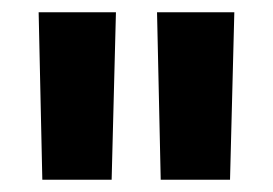

<svg xmlns="http://www.w3.org/2000/svg" viewBox="-20 -720 445 313"><path d="M49 -427 43 -700H169L162 -427ZM242 -427 236 -700H362L355 -427Z"/></svg>

Font: Georama SemiExpanded SemiBold
Style: Regular
Weight: 600
Width: 6
Designer: Jean-Baptiste Levee
Foundry: Production Type
Version: Version 1.001